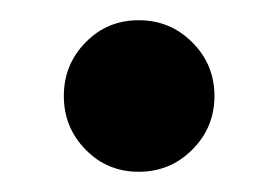

<svg xmlns="http://www.w3.org/2000/svg" viewBox="-20 -344 272 188"><path d="M115.8 -175.8Q85 -175.8 63.8 -197.5Q42.5 -219.2 42.5 -250Q42.5 -280.8 63.8 -302.5Q85 -324.2 115.8 -324.2Q146.7 -324.2 168.3 -302.5Q190 -280.8 190 -250Q190 -219.2 168.3 -197.5Q146.7 -175.8 115.8 -175.8Z"/></svg>

Font: Funnel Sans Light Medium
Style: Regular
Weight: 500
Version: Version 1.000